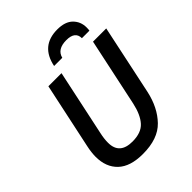

<svg xmlns="http://www.w3.org/2000/svg" viewBox="-258 -1064 1211 1211"><g transform="rotate(-45 347.0 -459.0)"><path d="M298 10Q433 10 501.5 -61Q570 -132 595 -247L694 -714H576L479 -258Q461 -176 423 -134Q385 -92 307 -92Q192 -92 192 -196Q192 -232 201 -272L295 -714H178L84 -273Q79 -250 76.5 -228Q74 -206 74 -189Q74 -96 130 -43Q186 10 298 10ZM294 -779H367Q382 -840 464 -840Q542 -840 542 -779H609Q611 -787 611 -806Q611 -858 576 -893Q541 -928 471 -928Q324 -928 294 -779Z"/></g></svg>

Font: Noto Sans UI Medium
Style: Italic
Weight: 500
Italic angle: -12°
Designer: Monotype Design Team
Foundry: Monotype Imaging Inc.
Version: Version 1.901